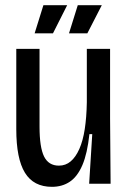

<svg xmlns="http://www.w3.org/2000/svg" viewBox="-20 -711 495 743"><path d="M181 12Q110 12 76.5 -42.5Q43 -97 43 -211V-522H133V-221Q133 -141 150.5 -105.5Q168 -70 208 -70Q234 -70 253.5 -86.5Q273 -103 287 -134.5Q301 -166 308 -211.5Q315 -257 316 -315V-522H406V-253L408 0H325L337 -192H326Q318 -117 299 -72.5Q280 -28 250.5 -8Q221 12 181 12ZM185 -582H114L148 -691H240ZM318 -582H247L281 -691H374Z"/></svg>

Font: Bricolage Grotesque 72pt SemiCondensed
Style: Regular
Weight: 400
Width: 4
Designer: Mathieu Triay
Foundry: Atelier Triay
Version: Version 1.001;gftools[0.9.33.dev8+g029e19f]